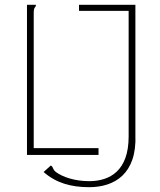

<svg xmlns="http://www.w3.org/2000/svg" viewBox="-20 -643 665 797"><path d="M350 134C454 134 549 80 542 -84V-623H308V-598H514V-76C514 65 437 109 350 109C291 109 240 92 212 71C196 58 203 51 191 44L161 71C212 116 274 134 350 134ZM92 0H389V-28H120V-590C120 -618 129 -609 129 -623H92Z"/></svg>

Font: Inconsolata Expanded ExtraLight
Style: Regular
Weight: 200
Width: 7
Monospace: yes
Designer: Raph Levien, Cyreal, Brenton Simpson
Foundry: Raph Levien, Cyreal, Google
Version: Version 3.100